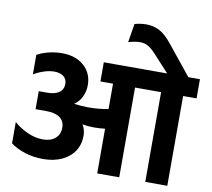

<svg xmlns="http://www.w3.org/2000/svg" viewBox="-94 -1018 1240 1125"><g transform="rotate(10 526.0 -455.0)"><path d="M33 -87V-214Q66 -184 112.5 -162.5Q159 -141 206 -141Q253 -141 280 -164.5Q307 -188 307 -228Q307 -267 279 -287.5Q251 -308 198 -308H134V-415H183Q230 -415 255 -432.5Q280 -450 280 -484Q280 -512 260 -528Q240 -544 204 -544Q175 -544 142 -533Q109 -522 83 -506V-622Q108 -637 148 -647.5Q188 -658 231 -658Q312 -658 361.5 -614Q411 -570 411 -499Q411 -462 395.5 -430Q380 -398 351 -378Q396 -372 439 -372Q497 -372 555 -383V-534H480V-648H857L767 -746Q741 -775 719 -788Q697 -801 671 -801Q639 -801 600 -789L618 -900Q654 -910 687 -910Q731 -910 767 -891Q803 -872 845 -819L983 -648H1052V-534H972V0H841V-534H686V0H555V-266Q522 -262 488 -262Q455 -262 420 -268Q438 -240 438 -203Q438 -151 412 -111.5Q386 -72 338 -50Q290 -28 228 -28Q168 -28 117.5 -44.5Q67 -61 33 -87Z"/></g></svg>

Font: Madhuban SemiBold
Style: Regular
Weight: 600
Designer: jaikishan Patel
Foundry: MagicType
Version: Version 1.000